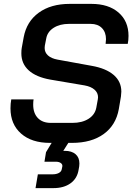

<svg xmlns="http://www.w3.org/2000/svg" viewBox="-20 -728 686 989"><path d="M524 -502Q526 -518 526 -526Q526 -562 505 -583.5Q484 -605 447 -605H335Q288 -605 256 -584.5Q224 -564 218 -529L211 -493Q210 -489 210 -481Q210 -458 227 -442.5Q244 -427 276 -421L452 -389Q526 -376 565.5 -342Q605 -308 605 -256Q605 -249 603 -231L592 -166Q577 -83 514 -37.5Q451 8 351 8H332L306 49H314Q349 49 369 66Q389 83 389 114Q389 124 388 129L385 146Q378 191 343.5 216Q309 241 255 241H163L175 170H250Q270 170 283 163Q296 156 298 144L301 130Q303 119 293.5 112Q284 105 268 105H209L217 56L246 8H237Q143 8 88.5 -40Q34 -88 34 -170Q34 -195 38 -216H153Q151 -206 151 -189Q151 -145 175 -120Q199 -95 242 -95H353Q403 -95 436 -116Q469 -137 476 -173L484 -217Q485 -221 485 -227Q485 -250 467 -266Q449 -282 416 -288L239 -318Q166 -331 128 -365.5Q90 -400 90 -453Q90 -471 92 -481L102 -536Q117 -617 179.5 -662.5Q242 -708 339 -708H451Q539 -708 590.5 -663.5Q642 -619 642 -543Q642 -521 638 -502Z"/></svg>

Font: Bai Jamjuree SemiBold
Style: Italic
Weight: 600
Italic angle: -10°
Version: Version 1.000; ttfautohint (v1.6)